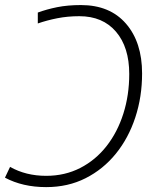

<svg xmlns="http://www.w3.org/2000/svg" viewBox="-22 -744 634 774"><path d="M304.2 -723.6Q420.9 -723.6 485.8 -648.7Q550.8 -573.7 550.8 -447.8Q550.8 -353.5 523.4 -270.5Q496.1 -187.5 445.1 -124.5Q394 -61.5 323 -25.6Q252 10.3 164.1 10.3Q69.3 10.3 -2 -27.8L18.6 -71.3Q82 -35.2 164.1 -35.2Q239.7 -35.2 301.5 -66.9Q363.3 -98.6 407.5 -155Q451.7 -211.4 475.3 -285.9Q499 -360.4 499 -445.8Q499 -553.7 445.6 -616.2Q392.1 -678.7 297.9 -678.7Q250.5 -678.7 208.7 -670.4Q167 -662.1 130.4 -649.4V-693.4Q166 -706.5 208.5 -715.1Q251 -723.6 304.2 -723.6Z"/></svg>

Font: Open Sans Light
Style: Italic
Weight: 300
Italic angle: -12°
Designer: Monotype Design Team
Foundry: Monotype Imaging Inc.
Version: Version 3.003; ttfautohint (v1.8.4)